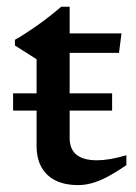

<svg xmlns="http://www.w3.org/2000/svg" viewBox="-20 -542 406 572"><path d="M19 -212.5V-264H314V-212.5ZM187.5 -131Q187.5 -97.5 208 -81Q228.5 -64.5 268.5 -64.5Q287 -64.5 309 -68.2Q331 -72 356.5 -79.5V-50Q323.5 -27.5 298 -14.2Q272.5 -1 251.8 4.2Q231 9.5 212 9.5Q175.5 9.5 147.8 -3.2Q120 -16 104.5 -42.2Q89 -68.5 89 -107.5V-365.5L24.5 -406.5V-423.5Q39 -431.5 53.2 -440.8Q67.5 -450 81.8 -459.8Q96 -469.5 109.5 -479.5Q123 -489.5 136.2 -500.2Q149.5 -511 162.5 -522H187.5V-428ZM148 -384.5 148.5 -442.5H342L334.5 -384.5Z"/></svg>

Font: Newsreader 16pt Medium
Style: Regular
Weight: 500
Designer: Hugues Gentile
Foundry: Production Type
Version: Version 1.003